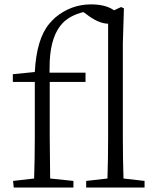

<svg xmlns="http://www.w3.org/2000/svg" viewBox="-20 -834 694 854"><path d="M529.3 -40 623 -29.3V0H363.3V-29.3L458 -40Q460.9 -127.9 460.9 -226.6V-728.5Q417 -729.5 363.3 -771.5L350.6 -780.3Q292 -765.6 258.8 -731.4Q207 -677.7 201.2 -562.5Q200.2 -538.1 200.2 -510.7H360.4V-469.7H201.2V-226.6Q201.2 -166 203.1 -40L306.6 -29.3V0H41L38.1 -29.3L131.8 -40Q134.8 -132.8 134.8 -226.6V-469.7H37.1V-503.9L134.8 -513.7Q142.6 -661.1 199.2 -728.5Q211.9 -743.2 225.6 -755.9Q295.9 -814.5 384.8 -814.5Q450.2 -814.5 487.3 -788.1L518.6 -802.7L531.2 -796.9L526.4 -640.6V-226.6Q526.4 -127.9 529.3 -40Z"/></svg>

Font: GenYoMin JP Light
Style: Regular
Weight: 300
Version: Version 1.001;PS 1;hotconv 16.6.51;makeotf.lib2.5.65220 DEVE